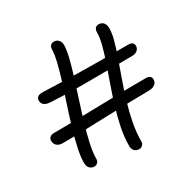

<svg xmlns="http://www.w3.org/2000/svg" viewBox="-206 -1014 1362 1370"><g transform="rotate(-30 475.0 -329.0)"><path d="M215.4 103.6Q194.6 102.6 180 87.6Q165.4 72.6 165.4 43.4Q165.4 -6.6 180.4 -74.6Q195.4 -142.6 218.5 -220.7Q241.6 -298.8 268.2 -378.6Q294.8 -458.4 318.3 -532.7Q341.8 -607 356.8 -668.6Q371.8 -730.2 372.6 -770Q372.6 -789.6 382.5 -801.5Q392.4 -813.4 410.8 -813.6Q433.6 -813.8 448.4 -798Q463.2 -782.2 463.2 -758Q463.2 -717.8 448.2 -656.4Q433.2 -595 409.7 -519.8Q386.2 -444.6 359.7 -363.7Q333.2 -282.8 309.7 -204.1Q286.2 -125.4 271.2 -56.6Q256.2 12.2 256.2 63.6Q256.2 80.8 244.3 92.7Q232.4 104.6 215.4 103.6ZM106.6 -154Q82.4 -154 67.6 -162.6Q52.8 -171.2 46.7 -184.7Q40.6 -198.2 40.8 -211.2Q42 -228.8 54.6 -238.6Q67.2 -248.4 85.8 -248.4Q210 -248.4 341.6 -251.5Q473.2 -254.6 603.5 -257.2Q733.8 -259.8 852.4 -259.8Q871.4 -259.8 882.4 -250.9Q893.4 -242 893.6 -223Q893.8 -210.8 886.4 -198.8Q879 -186.8 863.9 -179.3Q848.8 -171.8 825.8 -171.4Q742.4 -171 649.2 -168.3Q556 -165.6 460.4 -162.4Q364.8 -159.2 274.5 -156.6Q184.2 -154 106.6 -154ZM555.8 156Q533.4 155 519.1 140.8Q504.8 126.6 505 98.6Q505.2 29.2 520.3 -46.1Q535.4 -121.4 558.9 -198.3Q582.4 -275.2 608.8 -349.8Q635.2 -424.4 658.6 -492.3Q682 -560.2 696.9 -617.8Q711.8 -675.4 711.8 -718.2Q711.8 -736 720.7 -748.1Q729.6 -760.2 749.4 -761Q771 -761.8 786.8 -746.4Q802.6 -731 802.6 -697.2Q802.6 -657.6 787.7 -602.8Q772.8 -548 749.4 -481.5Q726 -415 699.6 -341.2Q673.2 -267.4 649.8 -189.8Q626.4 -112.2 611.5 -34.8Q596.6 42.6 596.6 116.2Q596.6 133.6 584.2 145.3Q571.8 157 555.8 156ZM842.2 -445.2Q663 -445.2 500.9 -443.4Q338.8 -441.6 176.4 -450.6Q149.6 -451.8 134.8 -459.4Q120 -467 114.2 -478.5Q108.4 -490 108.4 -501.6Q108.4 -519.6 120.1 -529.9Q131.8 -540.2 153.8 -540.2Q173 -540.2 195.2 -539.6Q217.4 -539 250.4 -537.5Q283.4 -536 332.4 -534.8Q381.4 -533.6 452.9 -532.1Q524.4 -530.6 625.1 -530Q725.8 -529.4 861 -529.4Q903.4 -529.4 904.6 -496.6Q905.6 -475.2 888.9 -460.2Q872.2 -445.2 842.2 -445.2Z"/></g></svg>

Font: Shantell Sans Light
Style: Regular
Weight: 300
Designer: Stephen Nixon, Anya Danilova, Shantell Martin
Foundry: Arrow Type
Version: Version 1.011;[c5ecc13dd]